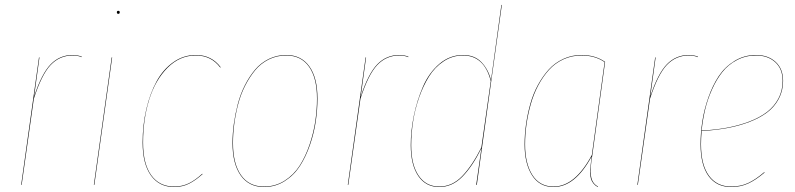

<svg xmlns="http://www.w3.org/2000/svg" viewBox="-20 -750 3227 779"><path d="M274.9 -526.9Q294.9 -526.9 312 -520L311 -518.1Q295.9 -524.9 274.9 -524.9Q222.2 -524.9 185.5 -486.3Q148.9 -447.8 117.2 -349.1L67.9 0H65.9L138.2 -517.1H140.1L118.2 -357.9Q148.9 -451.2 185.5 -489Q222.2 -526.9 274.9 -526.9Z M454.1 -700.2Q454.1 -706.1 460 -706.1Q465.8 -706.1 465.8 -700.2Q465.8 -693.8 460 -693.8Q454.1 -693.8 454.1 -700.2ZM435.1 -517.1 362.8 0H360.8L433.1 -517.1Z M774.4 -526.9Q838.4 -526.9 875.5 -477.1L873.5 -476.1Q836.9 -524.9 774.4 -524.9Q709.5 -524.9 659.9 -475.3Q610.4 -425.8 585.4 -346.2Q560.5 -266.6 560.5 -171.9Q560.5 -85.4 593.5 -39.3Q626.5 6.8 686.5 6.8Q719.2 6.8 746.1 -6.3Q772.9 -19.5 800.3 -44.9L802.2 -43.9Q774.4 -18.6 747.3 -4.9Q720.2 8.8 686.5 8.8Q626 8.8 592.3 -38.1Q558.6 -85 558.6 -171.9Q558.6 -242.7 573.5 -306.6Q588.4 -370.6 615.2 -419.7Q642.1 -468.8 683.3 -497.8Q724.6 -526.9 774.4 -526.9Z M1051.3 8.8Q989.7 8.8 956.5 -38.3Q923.3 -85.4 923.3 -169.9Q923.3 -207.5 928.7 -247.1Q934.1 -286.6 944.6 -327.1Q955.1 -367.7 973.1 -403.3Q991.2 -439 1014.4 -466.8Q1037.6 -494.6 1070.3 -510.7Q1103 -526.9 1141.1 -526.9Q1202.1 -526.9 1235.1 -480.7Q1268.1 -434.6 1268.1 -350.1Q1268.1 -305.2 1261.2 -258.1Q1254.4 -210.9 1237.8 -162.6Q1221.2 -114.3 1197 -76.7Q1172.9 -39.1 1135 -15.1Q1097.2 8.8 1051.3 8.8ZM1051.3 6.8Q1097.2 6.8 1134.5 -16.8Q1171.9 -40.5 1195.8 -77.9Q1219.7 -115.2 1236.1 -163.6Q1252.4 -211.9 1259.3 -258.5Q1266.1 -305.2 1266.1 -350.1Q1266.1 -433.6 1233.9 -479.2Q1201.7 -524.9 1141.1 -524.9Q1103 -524.9 1070.6 -508.8Q1038.1 -492.7 1015.1 -464.8Q992.2 -437 974.4 -401.9Q956.5 -366.7 946 -326.2Q935.5 -285.6 930.4 -246.6Q925.3 -207.5 925.3 -169.9Q925.3 -85.9 957.8 -39.6Q990.2 6.8 1051.3 6.8Z M1600.1 -526.9Q1620.1 -526.9 1637.2 -520L1636.2 -518.1Q1621.1 -524.9 1600.1 -524.9Q1547.4 -524.9 1510.7 -486.3Q1474.1 -447.8 1442.4 -349.1L1393.1 0H1391.1L1463.4 -517.1H1465.3L1443.4 -357.9Q1474.1 -451.2 1510.7 -489Q1547.4 -526.9 1600.1 -526.9Z M2014.2 -730H2016.1L1914.6 0H1912.1L1933.1 -147.9Q1897 -75.2 1856 -33.2Q1814.9 8.8 1762.2 8.8Q1707.5 8.8 1677 -36.1Q1646.5 -81.1 1646.5 -161.1Q1646.5 -219.7 1659.2 -281.2Q1671.9 -342.8 1696.3 -398.9Q1720.7 -455.1 1762.9 -491Q1805.2 -526.9 1858.4 -526.9Q1905.3 -526.9 1933.1 -498Q1960.9 -469.2 1972.2 -424.8ZM1858.4 -524.9Q1815.9 -524.9 1780 -501.2Q1744.1 -477.5 1720.5 -439.5Q1696.8 -401.4 1679.9 -352.8Q1663.1 -304.2 1655.8 -255.6Q1648.4 -207 1648.4 -161.1Q1648.4 -81.5 1678.5 -37.4Q1708.5 6.8 1762.2 6.8Q1814.5 6.8 1855 -35.2Q1895.5 -77.1 1933.1 -151.9L1971.2 -420.9Q1944.8 -524.9 1858.4 -524.9Z M2339.4 -526.9Q2394.5 -526.9 2435.1 -499L2383.3 -121.1Q2374 -68.4 2377.7 -37.4Q2381.3 -6.3 2406.2 6.8L2405.3 8.8Q2394.5 2.9 2387.7 -5.6Q2380.9 -14.2 2377.9 -23.7Q2375 -33.2 2374.8 -47.1Q2374.5 -61 2375.7 -73.2Q2377 -85.4 2378.9 -103.5Q2379.9 -111.3 2380.4 -115.2Q2313.5 8.8 2226.1 8.8Q2168.9 8.8 2138.7 -38.6Q2108.4 -85.9 2108.4 -164.1Q2108.4 -204.6 2114.3 -245.8Q2120.1 -287.1 2131.6 -328.4Q2143.1 -369.6 2162.4 -405Q2181.6 -440.4 2206.3 -467.8Q2231 -495.1 2265.4 -511Q2299.8 -526.9 2339.4 -526.9ZM2339.4 -524.9Q2299.8 -524.9 2265.9 -509.3Q2231.9 -493.7 2207.3 -466.3Q2182.6 -439 2163.8 -403.6Q2145 -368.2 2133.5 -327.4Q2122.1 -286.6 2116.2 -245.6Q2110.4 -204.6 2110.4 -164.1Q2110.4 -86.4 2140.1 -39.8Q2169.9 6.8 2226.1 6.8Q2313 6.8 2381.3 -121.1L2433.1 -498Q2394 -524.9 2339.4 -524.9Z M2774.9 -526.9Q2794.9 -526.9 2812 -520L2811 -518.1Q2795.9 -524.9 2774.9 -524.9Q2722.2 -524.9 2685.5 -486.3Q2648.9 -447.8 2617.2 -349.1L2567.9 0H2565.9L2638.2 -517.1H2640.1L2618.2 -357.9Q2648.9 -451.2 2685.5 -489Q2722.2 -526.9 2774.9 -526.9Z M3157.2 -421.9Q3157.2 -381.8 3139.6 -348.9Q3122.1 -315.9 3092 -293.5Q3062 -271 3019.5 -254.9Q2977.1 -238.8 2929.4 -230.2Q2881.8 -221.7 2826.7 -218.3Q2824.2 -187.5 2824.2 -165Q2824.2 -81.5 2856.2 -37.4Q2888.2 6.8 2946.3 6.8Q2984.4 6.8 3015.1 -7.3Q3045.9 -21.5 3081.1 -51.8L3082 -49.8Q3046.4 -19.5 3015.4 -5.4Q2984.4 8.8 2946.3 8.8Q2887.2 8.8 2854.7 -35.9Q2822.3 -80.6 2822.3 -165Q2822.3 -210.4 2829.6 -258.1Q2836.9 -305.7 2854 -354.5Q2871.1 -403.3 2896.2 -441.2Q2921.4 -479 2960.4 -502.9Q2999.5 -526.9 3047.4 -526.9Q3096.2 -526.9 3126.7 -499Q3157.2 -471.2 3157.2 -421.9ZM3047.4 -524.9Q3005.4 -524.9 2970 -506.3Q2934.6 -487.8 2910.6 -457.5Q2886.7 -427.2 2868.7 -386.7Q2850.6 -346.2 2840.8 -304.9Q2831.1 -263.7 2826.7 -220.2Q2882.3 -223.1 2929.9 -231.9Q2977.5 -240.7 3019.8 -256.8Q3062 -272.9 3091.6 -295.4Q3121.1 -317.9 3138.2 -350.1Q3155.3 -382.3 3155.3 -421.9Q3155.3 -470.7 3125.2 -497.8Q3095.2 -524.9 3047.4 -524.9Z"/></svg>

Font: Fira Sans Compressed Two
Style: Italic
Weight: 100
Width: 3
Italic angle: -8°
Designer: Carrois Corporate & Edenspiekermann AG
Foundry: Carrois Corporate GbR & Edenspiekermann AG
Version: Version 4.203;PS 004.203;hotconv 1.0.88;makeotf.lib2.5.64775